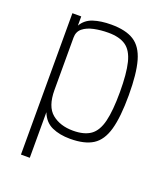

<svg xmlns="http://www.w3.org/2000/svg" viewBox="-147 -736 893 1021"><g transform="rotate(20 300.0 -225.0)"><path d="M91 182V-618H141V-566Q163 -604 206 -618Q249 -632 307 -632Q389 -632 435.5 -602.5Q482 -573 502 -503Q522 -433 522 -310Q522 -187 502 -116Q482 -45 435.5 -15.5Q389 14 307 14Q248 14 204.5 -5.5Q161 -25 141 -76V182ZM307 -32Q370 -32 406 -57.5Q442 -83 457 -144Q472 -205 472 -310Q472 -415 457 -475.5Q442 -536 406 -561Q370 -586 307 -586Q264 -586 226 -578Q188 -570 164.5 -551Q141 -532 141 -498V-202Q141 -108 187.5 -70Q234 -32 307 -32Z"/></g></svg>

Font: Victor Mono Thin
Style: Regular
Weight: 100
Monospace: yes
Designer: Rune Bjørnerås
Version: Version 1.561;gftools[0.9.30]